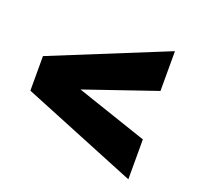

<svg xmlns="http://www.w3.org/2000/svg" viewBox="-93 -637 695 678"><g transform="rotate(20 255.0 -298.5)"><path d="M454.6 -57.6 22.5 -233.4V-363.3L454.6 -539.1V-389.6L187.5 -297.9L454.6 -207.5Z"/></g></svg>

Font: Mardoto Black
Style: Regular
Weight: 900
Designer: Christian Robertson, Vahan Hovhannisyan
Foundry: Google
Version: Version 1.000